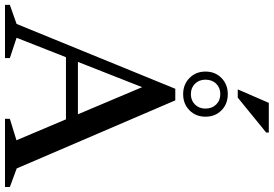

<svg xmlns="http://www.w3.org/2000/svg" viewBox="-192 -914 1098 770"><g transform="rotate(90 357.0 -529.0)"><path d="M173.5 -244.5V-292.5H509V-244.5ZM647.5 -47 722 -19.5V0H448.5V-19.5L534.5 -46L307 -584.5L335.5 -585.5L123.5 -46.5L205 -19.5V0H-8.5V-19.5L68 -46.5L328 -683H374.5ZM349.5 -893.5Q389 -893.5 414.5 -868.2Q440 -843 440 -804Q440 -765.5 414.5 -740Q389 -714.5 349.5 -714.5Q310.5 -714.5 284.8 -740Q259 -765.5 259 -804Q259 -843 284.8 -868.2Q310.5 -893.5 349.5 -893.5ZM349.5 -745.5Q375 -745.5 391.2 -762Q407.5 -778.5 407.5 -804Q407.5 -830 391.2 -846.8Q375 -863.5 349.5 -863.5Q324 -863.5 307.8 -847Q291.5 -830.5 291.5 -804Q291.5 -778.5 307.8 -762Q324 -745.5 349.5 -745.5ZM330.5 -933.5 384.5 -1058H503.5V-1047.5L363.5 -933.5Z"/></g></svg>

Font: Newsreader 24pt Medium
Style: Regular
Weight: 500
Designer: Hugues Gentile
Foundry: Production Type
Version: Version 1.003